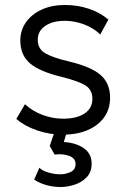

<svg xmlns="http://www.w3.org/2000/svg" viewBox="-20 -525 516 770"><path d="M232.5 15Q177.5 15 127.5 -2.5Q77.5 -20 45.5 -48L80 -107Q110 -79.5 150.5 -64.2Q191 -49 233 -49Q288 -49 319.2 -70Q350.5 -91 350.5 -128.5Q350.5 -164 324 -181.5Q297.5 -199 226 -217Q139 -238 100.2 -271Q61.5 -304 61.5 -362.5Q61.5 -403.5 84.2 -435.8Q107 -468 147.2 -486.5Q187.5 -505 240 -505Q291.5 -505 336.2 -490Q381 -475 414.5 -446.5L382 -386.5Q365 -403.5 342 -415.8Q319 -428 292.8 -434.8Q266.5 -441.5 239 -441.5Q191.5 -441.5 161.5 -421.2Q131.5 -401 131.5 -365.5Q131.5 -329 161.2 -311.5Q191 -294 256.5 -278.5Q344 -258 382.8 -224.8Q421.5 -191.5 421.5 -133Q421.5 -88 398 -55Q374.5 -22 332 -3.5Q289.5 15 232.5 15ZM224 225Q192.5 225 165.5 217.2Q138.5 209.5 117 195.5L138 147.5Q148 159 172.8 166.5Q197.5 174 221.5 174Q243.5 174 263.2 164.8Q283 155.5 283 133Q283 109 256.5 99.8Q230 90.5 199 95L179.5 60.5L206.5 -20H255L236 44.5Q284.5 47.5 316 69.2Q347.5 91 347.5 131.5Q347.5 165.5 327.2 186.2Q307 207 278.2 216Q249.5 225 224 225Z"/></svg>

Font: Geologica Roman ExtraLight
Style: Regular
Weight: 250
Designer: Sindre Bremnes, Frode Helland
Foundry: Monokrom Skriftforlag AS
Version: Version 1.010;gftools[0.9.28]